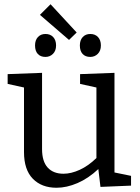

<svg xmlns="http://www.w3.org/2000/svg" viewBox="-20 -875 661 904"><path d="M519 -63 597 -47V-1L453 5L443 -79Q396 -35 345 -13Q294 9 246 9Q176 9 134.5 -33.5Q93 -76 93 -159V-463L16 -480V-526L178 -532V-173Q178 -115 204.5 -86Q231 -57 279 -57Q315 -57 355.5 -75.5Q396 -94 434 -131V-463L357 -480V-526L519 -532ZM341 -722 305 -687 168 -805 218 -855ZM145 -661Q145 -686 158.5 -700.5Q172 -715 194 -715Q217 -715 230.5 -700.5Q244 -686 244 -661Q244 -636 229.5 -621.5Q215 -607 194 -607Q171 -607 158 -621Q145 -635 145 -661ZM356 -661Q356 -686 369.5 -700.5Q383 -715 405 -715Q428 -715 441.5 -700.5Q455 -686 455 -661Q455 -636 440.5 -621.5Q426 -607 405 -607Q382 -607 369 -621Q356 -635 356 -661Z"/></svg>

Font: Bitter Pro
Style: Regular
Weight: 400
Designer: Sol Matas, and Bitter project Authors
Foundry: Sol Matas
Version: Version 1.010